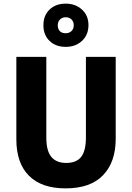

<svg xmlns="http://www.w3.org/2000/svg" viewBox="-20 -1027 726 1057"><path d="M617 -263Q617 -135 547.5 -62.5Q478 10 341 10Q209 10 139.5 -59.5Q70 -129 70 -260V-714H235V-269Q235 -197 262.5 -163.5Q290 -130 344 -130Q401 -130 427 -163.5Q453 -197 453 -270V-714H617ZM342 -769Q287 -769 253 -801.5Q219 -834 219 -888Q219 -942 253 -974.5Q287 -1007 342 -1007Q395 -1007 431 -974.5Q467 -942 467 -889Q467 -835 431.5 -802Q396 -769 342 -769ZM342 -844Q361 -844 373.5 -856Q386 -868 386 -888Q386 -908 373.5 -920Q361 -932 342 -932Q323 -932 310.5 -920Q298 -908 298 -888Q298 -868 309 -856Q320 -844 342 -844Z"/></svg>

Font: Noto Sans Khmer UI SemiCondensed ExtraBold
Style: Regular
Weight: 800
Width: 4
Designer: Danh Hong and the Monotype Design Team
Foundry: Monotype Imaging Inc.
Version: Version 2.002; ttfautohint (v1.8.4.7-5d5b)